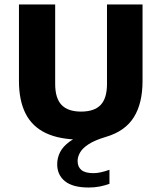

<svg xmlns="http://www.w3.org/2000/svg" viewBox="-20 -615 720 856"><path d="M457 -595H615.5V-254Q615.5 -154 576.5 -92Q537.5 -30 453 -5Q402.5 10 375 28Q347.5 46 336.8 65.2Q326 84.5 326 102.5Q326 129 343 143Q360 157 397 157Q412 157 429.2 153.2Q446.5 149.5 468 142V204.5Q447.5 212 425 216.5Q402.5 221 375.5 221Q304.5 221 269.8 193Q235 165 235 117Q235 89 247.8 63.5Q260.5 38 290.8 16Q321 -6 372 -23L368 7.5H341.5Q245.5 7.5 184.2 -21.8Q123 -51 93.8 -109.2Q64.5 -167.5 64.5 -254V-595H226V-240.5Q226 -177 254.5 -147.2Q283 -117.5 341.5 -117.5Q400.5 -117.5 428.8 -147.2Q457 -177 457 -240.5Z"/></svg>

Font: Encode Sans SC
Style: Bold
Weight: 700
Version: Version 3.002